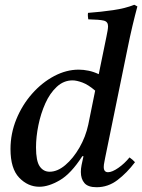

<svg xmlns="http://www.w3.org/2000/svg" viewBox="-20 -772 596 805"><path d="M330 -117H325Q278 -44 231 -16.5Q184 11 145 11Q97 11 60.5 -27Q24 -65 24 -147Q24 -212 48.5 -272Q73 -332 114.5 -379Q156 -426 207 -453Q258 -480 310 -480Q330 -480 351.5 -475.5Q373 -471 394 -461L426 -617Q429 -631 431 -643Q433 -655 433 -662Q433 -681 415.5 -685.5Q398 -690 350 -691Q349 -698 348.5 -704.5Q348 -711 349 -718Q403 -722 454.5 -729.5Q506 -737 543 -752L556 -745Q546 -708 535.5 -664Q525 -620 514 -565L421 -111Q420 -104 417.5 -92.5Q415 -81 415 -72Q415 -50 433 -50Q450 -50 476 -68Q502 -86 523 -112Q536 -103 546 -92Q512 -47 472.5 -17Q433 13 385 13Q349 13 334 -4.5Q319 -22 319 -51Q319 -65 322 -80Q325 -95 330 -117ZM350 -249 379 -392Q350 -417 325.5 -426Q301 -435 284 -435Q247 -435 218 -408Q189 -381 170 -338.5Q151 -296 141 -247Q131 -198 131 -154Q131 -97 146.5 -74.5Q162 -52 188 -52Q221 -52 254 -80Q287 -108 313 -153Q339 -198 350 -249Z"/></svg>

Font: Tiro Tamil
Style: Italic
Weight: 400
Italic angle: -11°
Designer: Tamil: Fernando Mello & Fiona Ross, assisted by Kaja Sojewska. Latin: John Hudson with Paul Hanslow, assisted by Kaja So
Foundry: Tiro Typeworks Ltd.
Version: Version 1.52